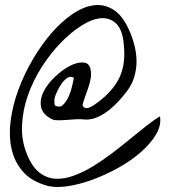

<svg xmlns="http://www.w3.org/2000/svg" viewBox="-20 -752 691 767"><path d="M166 -10.7Q104.5 -28.3 70.8 -67.4Q37.1 -106.4 25.9 -158.7Q14.6 -210.9 22.9 -272.5Q31.2 -334 54.2 -395.5Q77.1 -457 111.3 -515.1Q145.5 -573.2 185.5 -619.6Q225.6 -666 269.5 -695.8Q313.5 -725.6 355 -731Q396.5 -736.3 433.6 -712.9Q470.7 -689.5 497.1 -628.9Q509.8 -600.6 517.6 -568.8Q525.4 -537.1 525.4 -505.9Q525.4 -474.6 516.1 -443.8Q506.8 -413.1 486.3 -386.7Q471.7 -367.2 452.1 -346.2Q432.6 -325.2 410.2 -308.1Q387.7 -291 362.3 -281.2Q336.9 -271.5 309.6 -275.4Q298.8 -276.4 281.2 -275.4Q263.7 -274.4 245.6 -272.9Q227.5 -271.5 211.4 -271.5Q195.3 -271.5 188.5 -275.4Q149.4 -294.9 144 -325.2Q138.7 -355.5 154.3 -386.2Q169.9 -417 199.2 -444.8Q228.5 -472.7 258.3 -488.3Q288.1 -503.9 312.5 -502.4Q336.9 -501 341.8 -474.6Q345.7 -458 342.3 -439Q338.9 -419.9 332.5 -400.9Q326.2 -381.8 319.3 -363.8Q312.5 -345.7 309.6 -331.1Q313.5 -323.2 318.8 -321.3Q324.2 -319.3 330.1 -320.3Q335.9 -321.3 342.3 -324.7Q348.6 -328.1 353.5 -331.1Q421.9 -377 452.6 -433.1Q483.4 -489.3 474.6 -573.2Q469.7 -632.8 444.8 -657.2Q419.9 -681.6 384.3 -679.2Q348.6 -676.8 306.6 -650.4Q264.6 -624 223.6 -582Q182.6 -540 147.5 -485.4Q112.3 -430.7 91.3 -370.6Q70.3 -310.5 67.9 -249.5Q65.4 -188.5 88.9 -132.8Q109.4 -84 138.2 -62Q167 -40 201.2 -38.1Q235.4 -36.1 273.4 -49.8Q311.5 -63.5 350.1 -86.9Q388.7 -110.4 427.2 -139.6Q465.8 -168.9 501 -197.8Q536.1 -226.6 566.4 -250.5Q596.7 -274.4 619.1 -287.1Q625 -251 603 -214.4Q581.1 -177.7 542 -143.6Q502.9 -109.4 451.7 -81.1Q400.4 -52.7 348.1 -33.7Q295.9 -14.6 247.6 -7.8Q199.2 -1 166 -10.7ZM199.2 -364.3Q197.3 -360.4 197.3 -347.7Q197.3 -335 199.2 -331.1Q217.8 -320.3 231.4 -333Q245.1 -345.7 254.4 -366.7Q263.7 -387.7 268.6 -410.2Q273.4 -432.6 275.4 -441.4Q261.7 -449.2 249 -440.9Q236.3 -432.6 226.1 -418Q215.8 -403.3 208.5 -387.2Q201.2 -371.1 199.2 -364.3Z"/></svg>

Font: Nothing You Could Do
Style: Regular
Weight: 400
Version: Version 1.005